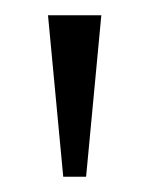

<svg xmlns="http://www.w3.org/2000/svg" viewBox="-20 -734 196 252"><path d="M63 -502 43 -714H113L93 -502Z"/></svg>

Font: Noto Serif Ethiopic ExtraCondensed Light
Style: Regular
Weight: 300
Width: 2
Designer: Monotype Design Team
Foundry: Monotype Imaging Inc.
Version: Version 2.102; ttfautohint (v1.8.4.7-5d5b)